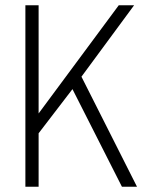

<svg xmlns="http://www.w3.org/2000/svg" viewBox="-20 -706 539 726"><path d="M76 0V-686H126V-277L429 -686H487L288 -416L498 0H441L254 -369L126 -202V0Z"/></svg>

Font: Archivo Condensed Thin
Style: Regular
Weight: 250
Width: 3
Designer: Hector Gatti
Foundry: Omnibus-Type
Version: Version 2.001